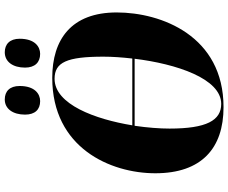

<svg xmlns="http://www.w3.org/2000/svg" viewBox="-98 -872 980 825"><g transform="rotate(-90 392.5 -459.0)"><path d="M574 -777C605 -777 639 -800 639 -865C639 -908 615 -929 581 -929C540 -929 515 -894 515 -842C515 -799 538 -777 574 -777ZM371 -777C402 -777 436 -800 436 -865C436 -908 413 -929 378 -929C338 -929 313 -894 313 -842C313 -799 335 -777 371 -777ZM345 11C651 11 752 -256 752 -448C752 -644 635 -725 471 -725C170 -725 61 -475 61 -282C61 -83 169 11 345 11ZM467 -715C538 -715 562 -662 562 -505C562 -467 559 -425 554 -381H267C293 -540 357 -715 467 -715ZM359 1C288 1 253 -62 253 -221C253 -263 257 -316 265 -371H553C531 -192 468 1 359 1Z"/></g></svg>

Font: Noto Serif Display SemiCondensed Black
Style: Italic
Weight: 900
Width: 4
Italic angle: -12°
Designer: Monotype Design Team
Foundry: Monotype Imaging Inc.
Version: Version 2.009